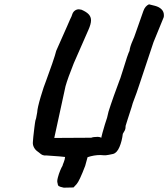

<svg xmlns="http://www.w3.org/2000/svg" viewBox="-20 -692 778 888"><path d="M738 -622Q738 -615 737 -612Q708 -540 690 -497L626 -305Q614 -267 594 -215Q595 -215 571 -142L561 -110Q561 -97 558 -90.5Q555 -84 548 -73Q544 -39 532.5 -12Q521 15 503 20Q497 21 483.5 24Q470 27 458 26L444 25Q415 25 385 35L374 75Q347 146 334 160Q321 174 320 175L275 176Q256 172 251.5 168.5Q247 165 246 154Q243 147 247.5 129.5Q252 112 258.5 96.5Q265 81 269 75Q270 70 275 58Q280 46 281 34Q255 31 229.5 29.5Q204 28 195 27Q184 28 177 25Q170 22 164 16.5Q158 11 153 8Q143 1 137 -10.5Q131 -22 132 -34Q134 -62 136.5 -80.5Q139 -99 139 -102Q140 -107 141.5 -121Q143 -135 147 -145L152 -172Q153 -193 168 -243.5Q183 -294 193 -318Q229 -417 233.5 -434Q238 -451 240 -457L291 -572Q292 -575 304 -602Q312 -617 315 -628Q319 -638 327 -643.5Q335 -649 345 -649Q349 -649 357 -647Q380 -637 390.5 -625.5Q401 -614 401 -598Q401 -581 389 -554L321 -399Q293 -329 283 -293L231 -54L402 -55Q412 -59 431 -59Q437 -59 442.5 -57.5Q448 -56 448 -54Q451 -69 465 -116Q477 -149 482 -176Q491 -205 507 -250Q523 -295 533 -321Q537 -330 540.5 -342.5Q544 -355 549 -369Q571 -442 579 -457Q581 -476 594 -505Q602 -523 605 -533L643 -641Q651 -664 669 -672L697 -665Q716 -660 727 -649Q738 -638 738 -622Z"/></svg>

Font: Caveat
Style: Bold
Weight: 700
Designer: Pablo Impallari
Foundry: Pablo Impallari
Version: Version 1.500; ttfautohint (v1.6)